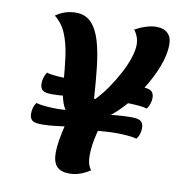

<svg xmlns="http://www.w3.org/2000/svg" viewBox="-81 -773 804 872"><g transform="rotate(10 321.0 -337.5)"><path d="M321 -217Q259 -217 232 -253Q205 -289 199 -375Q194 -440 186.5 -496.5Q179 -553 161 -597.5Q143 -642 107 -670Q149 -700 200 -700Q244 -700 271 -671.5Q298 -643 313 -592.5Q328 -542 335.5 -474.5Q343 -407 348 -329H354Q383 -359 408.5 -396.5Q434 -434 454 -472Q474 -510 485 -544.5Q496 -579 496 -604Q496 -640 473 -670Q500 -685 525 -692.5Q550 -700 571 -700Q605 -700 623.5 -682Q642 -664 642 -631Q642 -584 620.5 -528Q599 -472 564 -417Q529 -362 486.5 -317Q444 -272 400.5 -244.5Q357 -217 321 -217ZM133 -173Q101 -173 89.5 -182.5Q78 -192 78 -214Q78 -225 81 -238Q84 -251 94 -265Q113 -259 141 -257Q169 -255 191 -255Q213 -255 237 -257.5Q261 -260 284 -263L275 -187Q241 -183 205 -178Q169 -173 133 -173ZM296 25Q256 25 237.5 5Q219 -15 219 -59Q219 -84 224.5 -117.5Q230 -151 242 -199.5Q254 -248 273 -318H425Q402 -235 387.5 -177Q373 -119 373 -72Q373 -51 377 -36Q381 -21 391 -6Q365 10 342.5 17.5Q320 25 296 25ZM156 -316Q124 -316 112.5 -325.5Q101 -335 101 -357Q101 -368 104.5 -381.5Q108 -395 117 -409Q136 -403 164 -401Q192 -399 215 -399Q236 -399 257.5 -401Q279 -403 301 -405L292 -329Q258 -325 224.5 -320.5Q191 -316 156 -316ZM569 -184Q551 -189 524 -191Q497 -193 475 -193Q449 -193 422.5 -191Q396 -189 369 -187L378 -263Q416 -268 454 -272Q492 -276 530 -276Q563 -276 574.5 -266Q586 -256 586 -235Q586 -224 582.5 -210.5Q579 -197 569 -184ZM592 -327Q573 -332 546 -334Q519 -336 497 -336Q477 -336 456 -335.5Q435 -335 414 -333L433 -408Q463 -413 493 -416Q523 -419 553 -419Q586 -419 597.5 -409Q609 -399 609 -378Q609 -367 605 -353.5Q601 -340 592 -327Z"/></g></svg>

Font: Lemonada Medium
Style: Regular
Weight: 500
Designer: Mohamed Gaber (Arabic), Eduardo Tunni (Latin)
Foundry: Kief Type Foundry
Version: Version 4.004; ttfautohint (v1.8.2)